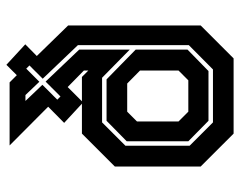

<svg xmlns="http://www.w3.org/2000/svg" viewBox="-95 -655 750 600"><g transform="rotate(-90 280.0 -355.0)"><path d="M162.5 0 59.5 -103V-371L162.5 -474H256L196 -529.5L246.5 -579.5L125.5 -700H322.5L345 -677.5L377.5 -710L441.5 -651L405 -615L500.5 -517V-103L397.5 0ZM202.5 -78.5 138.5 -141.5V-334L202.5 -397H332L425 -306V-144L358 -78.5ZM231 -141.5H329L359.5 -172V-292.5L319 -332.5H231L200.5 -302V-172ZM197.5 -64.5H363L439 -140V-486.5L334 -596.5L375.5 -638L365.5 -648L324.5 -607L283 -650.5H264.5L315 -597.5L268.5 -551L278.5 -541L325 -587.5L425 -482.5V-324.5L337 -411H197.5L124.5 -338V-137.5ZM359.5 -454V-468L308 -518.5L263.5 -474H339.5Z"/></g></svg>

Font: Tourney
Style: Bold
Weight: 700
Designer: Tyler Finck
Foundry: Etcetera Type Co
Version: Version 1.015